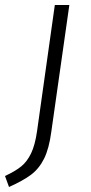

<svg xmlns="http://www.w3.org/2000/svg" viewBox="-76 -543 365 767"><path d="M-56 160Q-15 141 8.5 122Q32 103 48 70Q64 37 72 -19L143 -523H201L129 -17Q120 51 100 91Q80 131 48 155Q16 179 -40 204Z"/></svg>

Font: Fira Sans Light
Style: Italic
Weight: 300
Italic angle: -8°
Designer: bBox Type GmbH & Carrois Corporate GbR & Edenspiekermann AG
Foundry: bBox Type GmbH & Carrois Corporate GbR & Edenspiekermann AG
Version: Version 4.301